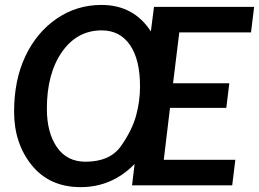

<svg xmlns="http://www.w3.org/2000/svg" viewBox="-20 -751 1050 778"><path d="M547.4 -400.9Q547.4 -509.8 506.6 -568.8Q465.8 -627.9 392.1 -627.9Q292 -627.9 231 -540.3Q169.9 -452.6 169.9 -310.5Q169.9 -213.4 210.7 -154.5Q251.5 -95.7 326.7 -95.7Q426.3 -95.7 471.2 -160.4Q516.1 -225.1 531.7 -283.4Q547.4 -341.8 547.4 -400.9ZM525.4 -86.4Q433.6 7.3 307.1 7.3Q180.7 7.3 108.9 -81.3Q37.1 -169.9 37.1 -298.3Q37.1 -426.8 82.8 -523.2Q128.4 -619.6 209.5 -675.3Q290.5 -731 391.1 -731Q522 -731 591.3 -623.5L604 -723.1H1009.8L997.1 -619.6H706.5L681.2 -413.6H909.2L897 -314H668.9L643.6 -103.5H933.6L920.9 0H515.1Z"/></svg>

Font: Lato-BoldItalic
Style: Bold Italic
Weight: 700
Italic angle: -7°
Designer: Lukasz Dziedzic
Foundry: tyPoland Lukasz Dziedzic
Version: Version 1.104; Western+Polish opensource